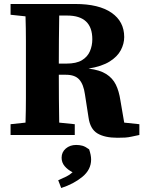

<svg xmlns="http://www.w3.org/2000/svg" viewBox="-20 -677 723 963"><path d="M317 -599H277Q276 -537 275.5 -475.5Q275 -414 275 -358H313Q363 -358 391 -375Q419 -392 431 -420Q443 -448 443 -480Q443 -599 317 -599ZM33 -603V-657H358Q476 -657 539.5 -613Q603 -569 603 -491Q603 -458 586 -425.5Q569 -393 530 -368.5Q491 -344 424 -333Q481 -326 513 -305.5Q545 -285 561 -252.5Q577 -220 584 -173L603 -62L679 -54V0Q655 5 639 8.5Q623 12 607.5 13Q592 14 569 14Q505 14 468.5 -8Q432 -30 424 -88L406 -204Q399 -254 377.5 -278Q356 -302 311 -302H275Q275 -238 275.5 -179Q276 -120 277 -62L355 -54V0H33V-54L108 -62Q110 -123 110 -185Q110 -247 110 -310V-347Q110 -409 110 -471.5Q110 -534 108 -595ZM437 123Q437 174 393 210Q349 246 287 266L272 227Q295 217 312.5 208.5Q330 200 344 187Q319 174 304 156Q289 138 289 114Q289 86 310 68Q331 50 362 50Q379 50 393.5 54Q408 58 427 72Q437 101 437 123Z"/></svg>

Font: Source Serif Pro
Style: Bold
Weight: 700
Designer: Frank Grießhammer
Foundry: Adobe Systems Incorporated
Version: Version 3.001;hotconv 1.0.111;makeotfexe 2.5.65597